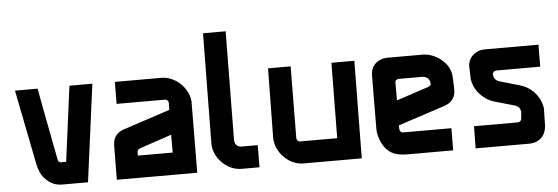

<svg xmlns="http://www.w3.org/2000/svg" viewBox="-53 -1034 3493 1201"><g transform="rotate(-5 1693.5 -433.0)"><path d="M293 0Q235 0 193 -42Q172 -62 160.5 -87Q149 -112 143 -141L50 -611H192Q194 -599 215 -486.5Q236 -374 278 -158Q282 -139 298 -139Q300 -139 303.5 -139Q307 -139 314 -140Q315 -140 318.5 -140Q322 -140 330 -139L392 -612H536L455 0Z M1002 -453Q997 -473 979 -473H676L677 -611H967Q1025 -611 1075 -572Q1125 -531 1140 -473Q1142 -462 1143.5 -453.5Q1145 -445 1144 -438L1141 0H636L638 -212Q638 -287 707 -310L1001 -407ZM797 -183Q779 -175 780 -159L781 -139H999V-251Z M1388 -182Q1388 -177 1389 -173Q1398 -139 1432 -139H1533L1532 0H1422Q1362 0 1314 -39Q1264 -80 1249 -139Q1245 -154 1245 -173L1253 -866H1395Z M1810 0Q1751 0 1703 -39Q1653 -80 1638 -139Q1636 -149 1634.5 -157Q1633 -165 1633 -173L1639 -612H1781L1777 -160L1778 -156Q1783 -139 1799 -139H2032L2037 -612H2181L2174 0Z M2749 -139 2748 0H2457Q2384 0 2344 -33Q2303 -67 2285 -139Q2281 -154 2281 -173L2283 -509Q2283 -555 2312 -584Q2344 -613 2390 -613H2609Q2665 -613 2718 -575Q2772 -534 2783 -477Q2784 -466 2785 -457Q2786 -448 2786 -440L2788 -381Q2789 -343 2770.5 -318Q2752 -293 2718 -282L2423 -185L2424 -160L2425 -156Q2430 -139 2446 -139ZM2643 -431Q2643 -437 2642 -440Q2635 -470 2599 -475H2452Q2423 -475 2425 -449V-342L2628 -409Q2646 -415 2645 -434Z M3038 -446 3039 -438Q3047 -412 3073 -405L3201 -368Q3248 -355 3284 -319Q3320 -281 3332 -235Q3334 -225 3335.5 -217Q3337 -209 3336 -201L3334 -104Q3331 -57 3303 -29Q3272 0 3225 0H2889L2891 -139H3163Q3188 -139 3190 -165L3193 -204Q3193 -203 3191 -213Q3185 -237 3159 -245L3030 -282Q2983 -296 2948 -332Q2912 -368 2900 -415Q2898 -425 2896.5 -433Q2895 -441 2896 -449L2894 -508Q2893 -532 2901 -550.5Q2909 -569 2924 -583Q2956 -612 3002 -612H3337L3336 -474H3063Q3038 -474 3036 -448Z"/></g></svg>

Font: Covid19
Style: Regular
Weight: 400
Designer: Peter Wiegel
Foundry: (c) CAT - Ing. Peter Wiegel.  for Rudolf Maass + Partner GmbH
Version: Version 001.000